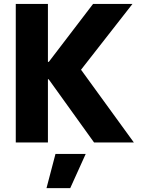

<svg xmlns="http://www.w3.org/2000/svg" viewBox="-20 -727 720 980"><path d="M60.5 -707H224.6V-411.1H229L455.1 -707H656.2L393.6 -371.1L663.1 0H460L228.5 -322.3H224.6V0H60.5ZM338.4 233.4H217.3L263.2 58.6H417.5Z"/></svg>

Font: Wanted Sans ExtraBold
Style: Regular
Weight: 800
Designer: Original Design by Kil Hyung-jin and Kang Hanbin, Wanted Lab, Inc; Hangeul from Source Han Sans by Jang Soo-young and Ka
Foundry: Wanted Lab, Inc.
Version: Version 1.003